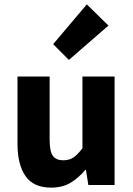

<svg xmlns="http://www.w3.org/2000/svg" viewBox="-20 -846 608 878"><path d="M214 12Q133 12 96.5 -41Q60 -94 60 -188V-496H207V-207Q207 -153 222 -133Q237 -113 269 -113Q297 -113 316 -126Q335 -139 357 -168V-496H504V0H384L373 -69H370Q338 -31 301.5 -9.5Q265 12 214 12ZM295 -572 223 -644 377 -826 476 -729Z"/></svg>

Font: Giro Regular
Style: Bold
Weight: 700
Designer: Paul D. Hunt
Foundry: Adobe Systems Incorporated
Version: Version 1.000;PS 1.0;hotconv 1.0.88;makeotf.lib2.5.647800